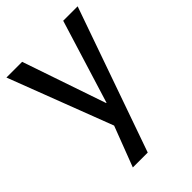

<svg xmlns="http://www.w3.org/2000/svg" viewBox="-235 -571 856 856"><g transform="rotate(-45 193.5 -143.0)"><path d="M418 -484 178 198H84L157 7L-31 -484H68L203 -89H205L327 -484Z"/></g></svg>

Font: Gamestation Display
Style: Regular
Weight: 400
Designer: Jonas Hecksher
Foundry: Jonas Hecksher, Playtypeª, e-types AS
Version: Version 1.003